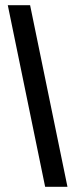

<svg xmlns="http://www.w3.org/2000/svg" viewBox="-20 -720 290 740"><path d="M240 0H154L10 -700H96Z"/></svg>

Font: Tektur Condensed
Style: Regular
Weight: 400
Width: 3
Designer: Adam Jagosz
Foundry: Adam Jagosz
Version: Version 1.005;gftools[0.9.30]